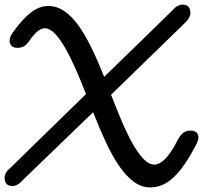

<svg xmlns="http://www.w3.org/2000/svg" viewBox="-45 -768 883 835"><path d="M83 -591Q70 -572 58 -566Q46 -560 31 -560Q-3 -560 -3 -593Q-3 -606 8 -623Q50 -683 88 -712.5Q126 -742 165 -742Q202 -742 235 -719.5Q268 -697 297 -656Q326 -615 353.5 -558.5Q381 -502 408 -434Q484 -508 559.5 -581Q635 -654 710 -728H709Q729 -748 748 -748Q783 -748 783 -712Q783 -692 762 -671L438 -356Q460 -299 483 -244.5Q506 -190 529.5 -147.5Q553 -105 577.5 -78.5Q602 -52 626 -52Q648 -52 673 -76.5Q698 -101 730 -163Q739 -180 751.5 -190Q764 -200 784 -200Q818 -200 818 -168Q818 -166 816.5 -160Q815 -154 811 -145Q784 -92 759 -55.5Q734 -19 709 4Q684 27 659.5 37Q635 47 609 47Q569 47 535.5 21.5Q502 -4 472 -48Q442 -92 414.5 -151.5Q387 -211 360 -280Q284 -206 204 -129.5Q124 -53 48 21H49Q29 41 10 41Q-25 41 -25 5Q-25 -15 -4 -35V-34Q82 -118 162.5 -196.5Q243 -275 329 -359Q308 -413 285.5 -464.5Q263 -516 240.5 -556Q218 -596 195 -620.5Q172 -645 149 -645Q135 -645 119 -632.5Q103 -620 83 -591Z"/></svg>

Font: Discipuli Britannica Bold
Style: Regular
Weight: 700
Designer: Peter Wiegel
Foundry: Peter Wiegel
Version: Version 0.001 2009